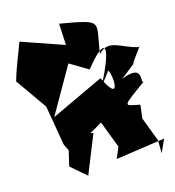

<svg xmlns="http://www.w3.org/2000/svg" viewBox="-128 -888 939 1031"><g transform="rotate(-15 341.5 -372.5)"><path d="M638 -486C577 -425 710 -592 676 -555C586 -573 526 -642 465 -572C489 -755 537 -744 295 -787L301 -667L64 -749C40 -681 12 -619 -8 -547L113 -375L151 -154L169 -117L149 -32L235 42L321 -172L306 -176L375 -216L432 -67L406 -5L680 -45L647 28L646 -45L595 -179L604 -254C513 -273 505 -261 656 -371C624 -349 690 -472 546 -413ZM485 -476C507 -440 512 -283 434 -447L140 -309L288 -568L390 -507C518 -667 538 -611 426 -398Z"/></g></svg>

Font: Asimov Silicon
Style: Regular
Weight: 400
Designer: Google
Version: Version 2.000980; 2014